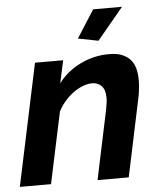

<svg xmlns="http://www.w3.org/2000/svg" viewBox="-56 -776 691 822"><g transform="rotate(-5 289.0 -365.0)"><path d="M386 -594 299 -611 375 -730H499ZM107 -524H228L207 -427Q245 -477 303 -505Q361 -533 426 -533Q460 -533 482.5 -523.5Q505 -514 518.5 -498Q532 -482 537.5 -459.5Q543 -437 543 -412Q543 -392 540.5 -370.5Q538 -349 533 -327L464 0H330L392 -294Q395 -309 397 -322.5Q399 -336 399 -347Q399 -382 383.5 -398.5Q368 -415 342 -415Q324 -415 303 -407Q282 -399 262 -384.5Q242 -370 224.5 -350Q207 -330 195 -306L130 0H-4Z"/></g></svg>

Font: PTCRaleway
Style: Bold Italic
Weight: 700
Italic angle: -12°
Designer: Matt McInerney, Pablo Impallari, Rodrigo Fuenzalida
Foundry: Matt McInerney, Pablo Impallari, Rodrigo Fuenzalida
Version: Version 3.000g; ttfautohint (v1.5) -l 8 -r 28 -G 28 -x 14 -D